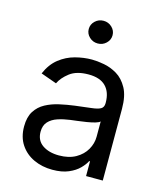

<svg xmlns="http://www.w3.org/2000/svg" viewBox="-113 -834 791 930"><g transform="rotate(15 282.0 -368.5)"><path d="M237.2 12.8Q185.4 12.8 143.1 -6.9Q100.9 -26.6 76 -64.1Q51.1 -101.6 51.1 -154.8Q51.1 -201.7 69.6 -231Q88.1 -260.3 119 -277Q149.9 -293.7 187.3 -302Q224.8 -310.4 262.8 -315.3Q312.5 -321.7 343.6 -325.1Q374.6 -328.5 389 -336.6Q403.4 -344.8 403.4 -365.1V-367.9Q403.4 -420.5 374.8 -449.6Q346.2 -478.7 288.4 -478.7Q228.3 -478.7 194.2 -452.4Q160.2 -426.1 146.3 -396.3L66.8 -424.7Q88.1 -474.4 123.8 -502.3Q159.4 -530.2 201.9 -541.4Q244.3 -552.6 285.5 -552.6Q311.8 -552.6 346.1 -546.3Q380.3 -540.1 412.5 -521Q444.6 -501.8 465.9 -463.1Q487.2 -424.4 487.2 -359.4V0H403.4V-73.9H399.1Q390.6 -56.1 370.7 -35.9Q350.9 -15.6 317.8 -1.4Q284.8 12.8 237.2 12.8ZM250 -62.5Q299.7 -62.5 334 -82Q368.3 -101.6 385.8 -132.5Q403.4 -163.4 403.4 -197.4V-274.1Q398.1 -267.8 380.1 -262.6Q362.2 -257.5 339 -253.7Q315.7 -250 293.9 -247.3Q272 -244.7 258.5 -242.9Q225.9 -238.6 197.6 -229.2Q169.4 -219.8 152.2 -201.2Q134.9 -182.5 134.9 -150.6Q134.9 -106.9 167.4 -84.7Q199.9 -62.5 250 -62.5ZM291.2 -634.9Q266.7 -634.9 249.1 -651.6Q231.5 -668.3 231.5 -691.8Q231.5 -715.2 249.1 -731.9Q266.7 -748.6 291.2 -748.6Q315.7 -748.6 333.3 -731.9Q350.9 -715.2 350.9 -691.8Q350.9 -668.3 333.3 -651.6Q315.7 -634.9 291.2 -634.9Z"/></g></svg>

Font: Inter UI
Style: Regular
Weight: 400
Designer: Rasmus Andersson
Foundry: rsms
Version: 3.2;8d6f07862